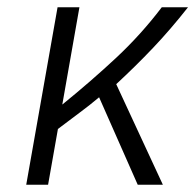

<svg xmlns="http://www.w3.org/2000/svg" viewBox="-20 -507 536 527"><path d="M358 0 252 -240Q226 -218 197.5 -197Q169 -176 139 -153L112 0H52L138 -487H198L151 -220Q231 -285 299 -348.5Q367 -412 424 -487H496Q448 -426 400 -375.5Q352 -325 299 -276L427 0Z"/></svg>

Font: Inria Sans Light
Style: Italic
Weight: 300
Italic angle: -10°
Designer: Black Foundry Team
Foundry: Black Foundry
Version: Version 1.2; ttfautohint (v1.8.3)